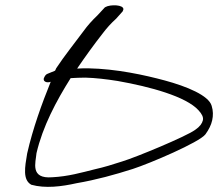

<svg xmlns="http://www.w3.org/2000/svg" viewBox="-20 -662 843 742"><path d="M153 -367C140 -347 161 -340 176 -346C142 -262 107 -166 85 -69C76 -16 67 33 101 52C155 67 218 59 276 46C352 33 424 13 493 -9C558 -30 751 -112 774 -143C787 -161 796 -179 800 -197C804 -215 804 -234 798 -253C787 -293 702 -328 617 -351C539 -372 430 -396 321 -398C308 -398 294 -398 278 -397C310 -444 344 -491 377 -533C392 -553 409 -572 429 -590L454 -618C456 -623 459 -627 455 -632C445 -646 391 -644 382 -630L356 -602C336 -583 318 -563 303 -542C269 -496 230 -448 197 -398C195 -395 194 -388 191 -388L164 -377C159 -375 156 -372 153 -367ZM121 -70C145 -173 197 -271 253 -360C270 -361 289 -362 310 -362C348 -361 391 -356 435 -349C560 -327 699 -289 747 -236C760 -222 767 -209 764 -197C761 -185 753 -173 734 -160C698 -134 505 -54 452 -38C415 -26 383 -16 347 -8C295 5 243 20 182 23C95 30 118 -34 121 -70Z"/></svg>

Font: Stray Cat
Style: UltExtObl
Weight: 400
Version: Version 1.0